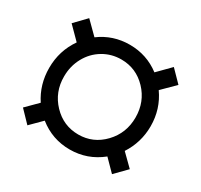

<svg xmlns="http://www.w3.org/2000/svg" viewBox="-134 -789 1017 972"><g transform="rotate(30 375.0 -303.0)"><path d="M374.5 9.8Q272.5 9.8 192.9 -53.7L128.4 10.7L64 -56.2L129.9 -122.1Q78.6 -199.7 78.6 -296.9Q78.6 -397 134.8 -477.5L64 -548.8L128.4 -615.7L199.7 -544.9Q276.9 -602.1 374.5 -602.1Q473.6 -602.1 551.3 -543L623 -615.7L688.5 -548.8L615.2 -476.1Q671.4 -396.5 671.4 -296.9Q671.4 -202.6 620.1 -123.5L688.5 -56.2L623 10.7L558.1 -55.2Q477.5 9.8 374.5 9.8ZM374.5 -77.6Q460.9 -77.6 522 -141.6Q583 -205.6 583 -296.9Q583 -388.7 522.2 -452.4Q461.4 -516.1 374.5 -516.1Q316.9 -516.1 268.8 -487.3Q220.7 -458.5 193.1 -408Q165.5 -357.4 165.5 -296.9Q165 -205.6 226.1 -141.6Q287.1 -77.6 374.5 -77.6Z"/></g></svg>

Font: Interop SemBd
Style: Regular
Weight: 600
Designer: Rasmus Andersson, Google, Jang Haemin
Foundry: jhaemin
Version: Version 1.007